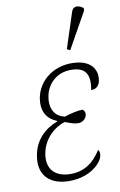

<svg xmlns="http://www.w3.org/2000/svg" viewBox="-91 -857 575 918"><g transform="rotate(-10 196.5 -398.0)"><path d="M282 -605 380 -780 381 -792C362 -808 333 -815 323 -785L267 -613ZM170 10C273 10 330 -50 336 -84C339 -100 335 -108 330 -112C294 -54 247 -22 182 -22C110 -22 65 -62 79 -140C93 -215 151 -258 196 -272C223 -262 239 -255 260 -255C281 -255 298 -270 301 -287C304 -301 298 -309 291 -315C267 -315 233 -307 202 -297C164 -304 129 -337 141 -405C151 -463 197 -512 268 -512C343 -512 360 -472 348 -400C373 -400 387 -414 392 -439C401 -493 369 -543 277 -543C190 -543 115 -490 99 -405C89 -343 112 -303 162 -283L161 -280C105 -260 50 -213 38 -137C21 -47 72 10 170 10Z"/></g></svg>

Font: Noto Serif Condensed ExtraLight
Style: Italic
Weight: 200
Width: 3
Italic angle: -12°
Designer: Monotype Design Team
Foundry: Monotype Imaging Inc.
Version: Version 2.013